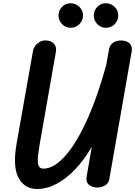

<svg xmlns="http://www.w3.org/2000/svg" viewBox="-20 -1184 853 1212"><path d="M213.5 9Q135 9 97 -61.2Q59 -131.5 85 -279L189 -866.5Q191.5 -879 201.8 -893.8Q212 -908.5 229.2 -919Q246.5 -929.5 269 -928.5Q301 -928.5 319.8 -908.5Q338.5 -888.5 333 -858L229 -264.5Q223.5 -232.5 220.5 -206Q217.5 -179.5 219 -160Q220.5 -140.5 228.8 -130Q237 -119.5 253.5 -119.5Q304 -119.5 356.8 -165Q409.5 -210.5 461.5 -296.2Q513.5 -382 561.8 -503.2Q610 -624.5 651 -776L668.5 -874.5Q673 -899 693.2 -913.8Q713.5 -928.5 744 -928.5Q780.5 -928.5 798.8 -909.2Q817 -890 811.5 -860.5L670 -52.5Q665 -25.5 641.8 -12.8Q618.5 0 594 0Q564 0 542.2 -17.2Q520.5 -34.5 527 -70L559.5 -257.5Q510.5 -173.5 453.5 -114Q396.5 -54.5 335.8 -22.8Q275 9 213.5 9ZM648 -1008.5Q617.5 -1008.5 594.8 -1031.2Q572 -1054 572 -1086Q572 -1117.5 594 -1140.5Q616 -1163.5 648 -1163.5Q679 -1163.5 702.8 -1141.5Q726.5 -1119.5 726.5 -1086Q726.5 -1054 703.5 -1031.2Q680.5 -1008.5 648 -1008.5ZM425.5 -1008.5Q395 -1008.5 372.2 -1031.2Q349.5 -1054 349.5 -1086Q349.5 -1117.5 371.5 -1140.5Q393.5 -1163.5 425.5 -1163.5Q456.5 -1163.5 480.2 -1141.5Q504 -1119.5 504 -1086Q504 -1054 480.8 -1031.2Q457.5 -1008.5 425.5 -1008.5Z"/></svg>

Font: Edu AU VIC WA NT Hand
Style: Bold
Weight: 700
Version: Version 1.001